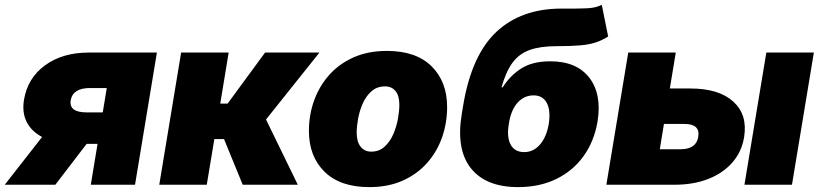

<svg xmlns="http://www.w3.org/2000/svg" viewBox="-64 -763 3387 793"><path d="M493.7 0H311L338.9 -168.9H293.9L164.6 0H-44.4L109.9 -197.3Q65.9 -220.2 46.1 -259.5Q26.4 -298.8 35.2 -351.6Q50.3 -440.9 122.3 -493.4Q194.3 -545.9 302.7 -545.9H584ZM360.4 -298.8 377 -399.4H307.6Q236.8 -399.4 228 -348.6Q220.2 -298.8 293.9 -298.8Z M593.8 0 684.1 -545.9H880.4L845.7 -335H876L1030.8 -545.9H1255.4L1034.7 -269.5L1166 0H938.5L861.3 -188.5H821.3L790 0Z M1461.4 9.8Q1340.8 9.8 1276.4 -53.7Q1211.9 -117.2 1211.9 -222.2Q1211.9 -288.6 1233.4 -348.1Q1254.9 -407.7 1296.1 -453.9Q1337.4 -500 1397.2 -526.4Q1457 -552.7 1534.2 -552.7Q1654.3 -552.7 1718.5 -489.3Q1782.7 -425.8 1782.7 -320.8Q1782.7 -254.9 1761.7 -195.3Q1740.7 -135.7 1699.7 -89.6Q1658.7 -43.5 1598.9 -16.8Q1539.1 9.8 1461.4 9.8ZM1469.2 -136.7Q1502 -136.7 1524.4 -157.2Q1546.9 -177.7 1560.3 -208.7Q1573.7 -239.7 1579.6 -272.7Q1585.4 -305.7 1585.4 -330.1Q1585.4 -367.7 1569.6 -387Q1553.7 -406.2 1526.4 -406.2Q1493.2 -406.2 1470.5 -386.2Q1447.8 -366.2 1434.3 -335.7Q1420.9 -305.2 1415 -272.7Q1409.2 -240.2 1409.2 -215.3Q1409.2 -177.2 1425.5 -157Q1441.9 -136.7 1469.2 -136.7Z M2421.4 -743.2 2447.8 -612.3Q2423.3 -596.7 2397 -587.9Q2370.6 -579.1 2332.8 -575.7Q2294.9 -572.3 2234.9 -572.3Q2167.5 -572.3 2123.8 -556.6Q2080.1 -541 2052.7 -503.9Q2025.4 -466.8 2007.3 -402.3H2012.2Q2043 -451.2 2089.4 -480.5Q2135.7 -509.8 2208.5 -509.8Q2317.9 -509.8 2370.1 -441.9Q2422.4 -374 2403.8 -259.8Q2389.6 -178.2 2345.9 -117.7Q2302.2 -57.1 2233.4 -23.7Q2164.6 9.8 2075.7 9.8Q1942.9 9.8 1880.9 -68.1Q1818.8 -146 1843.3 -293L1849.1 -328.1Q1883.8 -535.6 1986.1 -631.3Q2088.4 -727.1 2253.4 -727.5Q2258.8 -727.5 2263.9 -727.5Q2269 -727.5 2274.4 -727.5Q2323.7 -727.1 2360.8 -728.8Q2397.9 -730.5 2421.4 -743.2ZM2101.1 -134.8Q2138.7 -134.8 2165.8 -165.5Q2192.9 -196.3 2202.6 -251Q2210.9 -307.6 2194.1 -338.4Q2177.2 -369.1 2140.1 -369.1Q2100.6 -369.1 2073.2 -338.4Q2045.9 -307.6 2037.6 -251Q2028.3 -196.3 2045.2 -165.5Q2062 -134.8 2101.1 -134.8Z M2702.6 -397.5H2787.6Q2905.3 -397.5 2964.8 -343.3Q3024.4 -289.1 3009.3 -196.3Q2999.5 -136.2 2960.9 -92Q2922.4 -47.9 2861.3 -23.9Q2800.3 0 2721.7 0H2440.4L2530.8 -545.9H2727.1ZM2678.2 -251 2661.1 -146.5H2746.1Q2811.5 -146.5 2819.8 -197.3Q2829.1 -251 2763.2 -251ZM3010.7 0 3101.1 -545.9H3297.4L3207 0Z"/></svg>

Font: Inter Black
Style: Italic
Weight: 900
Italic angle: -9.39999°
Designer: Rasmus Andersson
Foundry: rsms
Version: Version 4.000;git-a52131595